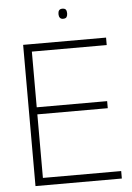

<svg xmlns="http://www.w3.org/2000/svg" viewBox="-58 -904 651 948"><g transform="rotate(-5 267.5 -430.5)"><path d="M79 0V-700H490V-663H119V-387H468V-352H119V-37H507V0ZM287 -811Q276 -811 271 -818Q266 -825 266 -836Q266 -848 271 -854.5Q276 -861 287 -861Q300 -861 304.5 -854.5Q309 -848 309 -836Q309 -825 304.5 -818Q300 -811 287 -811Z"/></g></svg>

Font: Georama ExtraLight
Style: Regular
Weight: 250
Version: Version 1.001